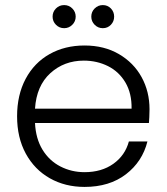

<svg xmlns="http://www.w3.org/2000/svg" viewBox="-20 -735 662 763"><path d="M47.9 -272.9Q47.9 -357.9 82 -421.9Q116.2 -485.8 177 -520Q237.8 -554.2 315.9 -554.2Q394 -554.2 452.6 -520Q511.2 -485.8 542.7 -428.5Q574.2 -371.1 574.2 -300.8Q573.7 -265.1 571.8 -246.1H119.1Q122.1 -184.1 148.9 -140.1Q175.8 -96.2 220 -73.5Q264.2 -50.8 315.9 -50.8Q383.8 -50.8 430.4 -84Q477.1 -117.2 492.2 -172.9H565.9Q545.9 -92.8 480.5 -42.5Q415 7.8 315.9 7.8Q238.8 7.8 178 -26.6Q117.2 -61 82.5 -124.5Q47.9 -188 47.9 -272.9ZM119.1 -303.2H502.9Q503.9 -363.8 478.5 -407Q453.1 -450.2 409.2 -472.2Q365.2 -494.1 313 -494.1Q234.9 -494.1 179.9 -444.1Q125 -394 119.1 -303.2ZM189 -668.9Q189 -688 202.4 -701.4Q215.8 -714.8 234.9 -714.8Q253.9 -714.8 267.3 -701.4Q280.8 -688 280.8 -668.9Q280.8 -649.9 267.3 -636.5Q253.9 -623 234.9 -623Q215.8 -623 202.4 -636.5Q189 -649.9 189 -668.9ZM342.8 -668.9Q342.8 -688 356.2 -701.4Q369.6 -714.8 388.7 -714.8Q407.7 -714.8 420.7 -701.4Q433.6 -688 433.6 -668.9Q433.6 -649.9 420.7 -636.5Q407.7 -623 388.7 -623Q369.6 -623 356.2 -636.5Q342.8 -649.9 342.8 -668.9Z"/></svg>

Font: Poppins Light
Style: Regular
Weight: 300
Designer: Ninad Kale (Devanagari), Jonny Pinhorn (Latin)
Foundry: Indian Type Foundry
Version: 4.004